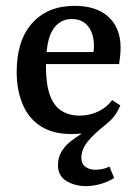

<svg xmlns="http://www.w3.org/2000/svg" viewBox="-20 -448 470 656"><path d="M257 10V3L342 -23Q300 10 279 36.5Q258 63 258 91Q258 112 272 122Q286 132 306 132Q317 132 330 129.5Q343 127 354 121L370 160Q350 173 324 180.5Q298 188 272 188Q233 187 205.5 169.5Q178 152 178 116Q178 90 190.5 69.5Q203 49 222 34.5Q241 20 257 10ZM235 -428Q310 -428 351 -390Q392 -352 392 -285Q392 -272 390.5 -257Q389 -242 387 -229H105V-270H299Q300 -275 300.5 -279.5Q301 -284 301 -290Q301 -332 281.5 -357.5Q262 -383 225 -383Q184 -383 160.5 -346.5Q137 -310 137 -222Q137 -160 150.5 -123Q164 -86 190 -69.5Q216 -53 252 -53Q286 -53 315.5 -67Q345 -81 363 -106L391 -88Q384 -70 372.5 -54Q361 -38 342 -23Q323 -8 293 1Q263 10 224 10Q161 10 119.5 -16.5Q78 -43 57.5 -91.5Q37 -140 37 -202Q37 -310 90 -369Q143 -428 235 -428Z"/></svg>

Font: Rasa Medium
Style: Regular
Weight: 500
Designer: Anna Giedrys (Yrsa+Rasa design), David Brezina (Yrsa art-direction, Rasa art-direction, design)
Foundry: Rosetta Type Foundry
Version: Version 2.004